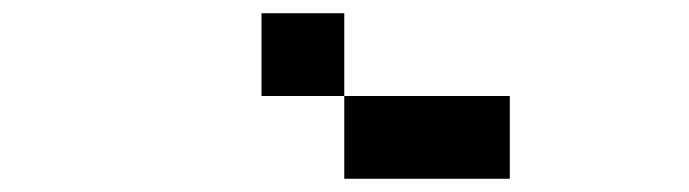

<svg xmlns="http://www.w3.org/2000/svg" viewBox="-20 -270 1040 290"><path d="M375 -187.5V-250H437.5H500V-187.5V-125H625H750V-62.5V0H625H500V-62.5V-125H437.5H375Z"/></svg>

Font: Press Start 2P
Style: Regular
Weight: 500
Monospace: yes
Version: Version 2.14